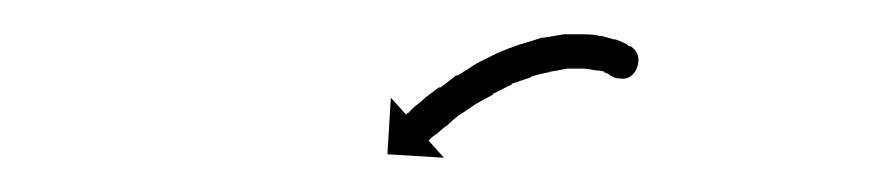

<svg xmlns="http://www.w3.org/2000/svg" viewBox="-20 -225 520 112"><path d="M348 -198Q355 -193 351 -184Q346 -176 337 -181Q337 -181 336 -182Q336 -182 336 -181.5Q336 -181 336 -181Q336 -181 336 -181Q336 -181 336 -181Q335 -182 332 -183Q332 -183 332 -183Q332 -183 332 -183Q333 -183 333 -183Q333 -183 333 -183Q330 -184 327 -184Q327 -184 327 -184Q327 -184 327 -184Q327 -184 327 -184Q327 -184 327 -184Q323 -185 319 -185Q319 -185 319 -185Q319 -185 320 -185Q320 -185 320 -185Q320 -185 320 -185Q315 -185 310 -185Q310 -185 310.5 -185Q311 -185 311 -185Q311 -185 311 -185Q311 -185 311 -185Q306 -184 300 -183Q300 -183 300 -183Q300 -183 301 -183Q301 -183 301 -183Q301 -183 301 -183Q295 -182 289 -180Q289 -180 289.5 -180Q290 -180 290 -180Q290 -180 290 -180Q290 -180 290 -180Q284 -178 278 -176Q278 -176 278 -176Q278 -176 278 -176Q279 -176 279 -176Q279 -176 279 -176Q273 -173 267 -170Q267 -170 267.5 -170Q268 -170 268 -170Q268 -170 268 -170Q268 -170 268 -170Q262 -167 257 -164Q257 -164 257 -164Q257 -164 257 -164Q257 -164 257 -164Q257 -164 257 -164Q253 -161 248 -158Q248 -158 248 -158Q248 -158 248 -158Q248 -158 248 -158Q248 -158 248 -158Q244 -155 241 -152Q241 -152 241 -152Q241 -152 241 -152Q241 -152 241 -152Q241 -152 241 -152Q238 -150 235 -147Q235 -147 235 -147Q235 -147 235 -147Q235 -147 235 -147Q235 -147 235 -147Q233 -146 231 -144Q231 -144 230 -143L239 -133L206 -135L208 -168L217 -158Q217 -159 218 -159Q220 -161 222 -163Q222 -163 222 -163Q222 -163 222 -163Q222 -163 222 -163Q222 -163 222 -163Q225 -165 228 -168Q228 -168 228 -168Q228 -168 228 -168Q228 -168 228 -168Q228 -168 228 -168Q232 -171 236 -174Q236 -174 236 -174Q236 -174 237 -174Q237 -174 237 -174Q237 -174 237 -174Q241 -177 246 -181Q246 -181 246 -181Q246 -181 246 -181Q246 -181 246.5 -181Q247 -181 247 -181Q252 -184 258 -188Q258 -188 258 -188Q258 -188 258 -188Q258 -188 258 -188Q258 -188 258 -188Q264 -191 270 -194Q270 -194 270 -194Q270 -194 270 -194Q270 -194 270 -194Q270 -194 270 -194Q277 -197 283 -199Q283 -199 283 -199Q283 -199 283 -199Q283 -199 283 -199Q283 -199 283 -199Q290 -201 296 -203Q296 -203 296 -203Q296 -203 296 -203Q296 -203 296.5 -203Q297 -203 297 -203Q303 -204 309 -205Q309 -205 309 -205Q309 -205 309 -205Q309 -205 309 -205Q309 -205 309 -205Q315 -205 320 -205Q320 -205 320.5 -205Q321 -205 321 -205Q321 -205 321 -205Q321 -205 321 -205Q326 -205 330 -204Q330 -204 330.5 -204Q331 -204 331 -204Q331 -204 331 -204Q331 -204 331 -204Q335 -203 338 -202Q338 -202 338 -202Q338 -202 339 -202Q339 -202 339 -202Q339 -202 339 -202Q342 -201 344 -200Q344 -200 344 -200Q344 -200 344 -200Q344 -200 344 -200Q344 -200 344 -200Q346 -199 347 -198Q355 -194 350 -185Q344 -176 336 -181Q336 -182 336 -182L347 -198Q347 -198 348 -198Z"/></svg>

Font: FRB American Cursive Just Arrows Black
Style: Bold Italic
Weight: 900
Italic angle: -25°
Version: Version 2.0;Modular Font Editor K font №1